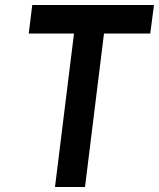

<svg xmlns="http://www.w3.org/2000/svg" viewBox="-20 -748 636 768"><path d="M109 -728H596L581 -614H396L320 0H200L276 -614H95Z"/></svg>

Font: Josefin Sans Thin SemiBold
Style: Italic
Weight: 600
Italic angle: -7°
Version: Version 2.000